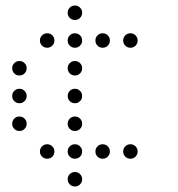

<svg xmlns="http://www.w3.org/2000/svg" viewBox="-20 -596 640 692"><path d="M249 -576Q239 -576 231.5 -568.5Q224 -561 224 -551V-549Q224 -539 231.5 -531.5Q239 -524 249 -524H251Q261 -524 268.5 -531.5Q276 -539 276 -549V-551Q276 -561 268.5 -568.5Q261 -576 251 -576ZM149 -476Q139 -476 131.5 -468.5Q124 -461 124 -451V-449Q124 -439 131.5 -431.5Q139 -424 149 -424H151Q161 -424 168.5 -431.5Q176 -439 176 -449V-451Q176 -461 168.5 -468.5Q161 -476 151 -476ZM249 -476Q239 -476 231.5 -468.5Q224 -461 224 -451V-449Q224 -439 231.5 -431.5Q239 -424 249 -424H251Q261 -424 268.5 -431.5Q276 -439 276 -449V-451Q276 -461 268.5 -468.5Q261 -476 251 -476ZM349 -476Q339 -476 331.5 -468.5Q324 -461 324 -451V-449Q324 -439 331.5 -431.5Q339 -424 349 -424H351Q361 -424 368.5 -431.5Q376 -439 376 -449V-451Q376 -461 368.5 -468.5Q361 -476 351 -476ZM449 -476Q439 -476 431.5 -468.5Q424 -461 424 -451V-449Q424 -439 431.5 -431.5Q439 -424 449 -424H451Q461 -424 468.5 -431.5Q476 -439 476 -449V-451Q476 -461 468.5 -468.5Q461 -476 451 -476ZM49 -376Q39 -376 31.5 -368.5Q24 -361 24 -351V-349Q24 -339 31.5 -331.5Q39 -324 49 -324H51Q61 -324 68.5 -331.5Q76 -339 76 -349V-351Q76 -361 68.5 -368.5Q61 -376 51 -376ZM249 -376Q239 -376 231.5 -368.5Q224 -361 224 -351V-349Q224 -339 231.5 -331.5Q239 -324 249 -324H251Q261 -324 268.5 -331.5Q276 -339 276 -349V-351Q276 -361 268.5 -368.5Q261 -376 251 -376ZM49 -276Q39 -276 31.5 -268.5Q24 -261 24 -251V-249Q24 -239 31.5 -231.5Q39 -224 49 -224H51Q61 -224 68.5 -231.5Q76 -239 76 -249V-251Q76 -261 68.5 -268.5Q61 -276 51 -276ZM249 -276Q239 -276 231.5 -268.5Q224 -261 224 -251V-249Q224 -239 231.5 -231.5Q239 -224 249 -224H251Q261 -224 268.5 -231.5Q276 -239 276 -249V-251Q276 -261 268.5 -268.5Q261 -276 251 -276ZM49 -176Q39 -176 31.5 -168.5Q24 -161 24 -151V-149Q24 -139 31.5 -131.5Q39 -124 49 -124H51Q61 -124 68.5 -131.5Q76 -139 76 -149V-151Q76 -161 68.5 -168.5Q61 -176 51 -176ZM249 -176Q239 -176 231.5 -168.5Q224 -161 224 -151V-149Q224 -139 231.5 -131.5Q239 -124 249 -124H251Q261 -124 268.5 -131.5Q276 -139 276 -149V-151Q276 -161 268.5 -168.5Q261 -176 251 -176ZM149 -76Q139 -76 131.5 -68.5Q124 -61 124 -51V-49Q124 -39 131.5 -31.5Q139 -24 149 -24H151Q161 -24 168.5 -31.5Q176 -39 176 -49V-51Q176 -61 168.5 -68.5Q161 -76 151 -76ZM249 -76Q239 -76 231.5 -68.5Q224 -61 224 -51V-49Q224 -39 231.5 -31.5Q239 -24 249 -24H251Q261 -24 268.5 -31.5Q276 -39 276 -49V-51Q276 -61 268.5 -68.5Q261 -76 251 -76ZM349 -76Q339 -76 331.5 -68.5Q324 -61 324 -51V-49Q324 -39 331.5 -31.5Q339 -24 349 -24H351Q361 -24 368.5 -31.5Q376 -39 376 -49V-51Q376 -61 368.5 -68.5Q361 -76 351 -76ZM449 -76Q439 -76 431.5 -68.5Q424 -61 424 -51V-49Q424 -39 431.5 -31.5Q439 -24 449 -24H451Q461 -24 468.5 -31.5Q476 -39 476 -49V-51Q476 -61 468.5 -68.5Q461 -76 451 -76ZM249 24Q239 24 231.5 31.5Q224 39 224 49V51Q224 61 231.5 68.5Q239 76 249 76H251Q261 76 268.5 68.5Q276 61 276 51V49Q276 39 268.5 31.5Q261 24 251 24Z"/></svg>

Font: Doto Rounded
Style: Regular
Weight: 400
Monospace: yes
Version: Version 1.000